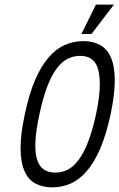

<svg xmlns="http://www.w3.org/2000/svg" viewBox="-20 -807 514 827"><path d="M338.9 -629.9Q380.4 -629.9 410.9 -613.3Q441.4 -596.7 457.8 -559.3Q474.1 -522 474.4 -461.9Q474.6 -401.9 456.5 -314.9Q437.5 -226.6 411.4 -166.3Q385.3 -106 353 -69.1Q320.8 -32.2 283.4 -16.1Q246.1 0 205.1 0Q163.6 0 132.8 -16.4Q102.1 -32.7 85.7 -69.6Q69.3 -106.4 68.6 -166.7Q67.9 -227.1 86.9 -314.9Q105 -401.4 130.6 -461.2Q156.2 -521 188.5 -558.6Q220.7 -596.2 258.5 -613Q296.4 -629.9 338.9 -629.9ZM397.9 -522.5Q378.4 -566.4 325.2 -566.4Q295.9 -566.4 270 -553Q244.1 -539.6 222.4 -509.5Q200.7 -479.5 182.6 -431.6Q164.6 -383.8 149.9 -314.9Q134.8 -245.1 132.6 -197Q130.4 -148.9 139.9 -119.4Q149.4 -89.8 169.2 -76.7Q189 -63.5 218.3 -63.5Q246.6 -63.5 272 -76.4Q297.4 -89.4 319.3 -119.1Q341.3 -148.9 359.9 -197Q378.4 -245.1 393.6 -314.9Q410.2 -393.1 409.9 -443.4Q409.7 -493.7 397.9 -522.5ZM470.7 -787.1 374 -660.6H330.6L393.1 -787.1Z"/></svg>

Font: Fibel Nord
Style: Italic
Weight: 400
Designer: Peter Wiegel
Foundry: Peter Wioegel
Version: Version 000.000